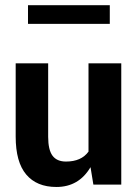

<svg xmlns="http://www.w3.org/2000/svg" viewBox="-20 -723 543 753"><path d="M201.2 10.3Q124 10.3 82.8 -38.6Q41.5 -87.4 41.5 -187.5V-474.6H168.9V-186.5Q168.9 -135.3 186 -112.3Q203.1 -89.4 238.8 -89.4Q298.8 -89.4 327.1 -128.4V-474.6H455.6V1H346.2L335 -67.4Q289.1 10.3 201.2 10.3ZM410.6 -702.6V-629.4H89.8V-702.6Z"/></svg>

Font: Yantramanav
Style: Bold
Weight: 700
Version: Version 1.001;PS 1.0;hotconv 1.0.72;makeotf.lib2.5.5900; ttf